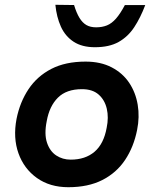

<svg xmlns="http://www.w3.org/2000/svg" viewBox="-20 -773 640 801"><path d="M265 8Q188 8 134 -30.5Q80 -69 57 -133.5Q34 -198 49 -277Q63 -347 99 -401Q135 -455 194 -485.5Q253 -516 337 -516Q400 -516 446 -492Q492 -468 519 -427.5Q546 -387 554.5 -336Q563 -285 552 -231Q538 -160 502 -106Q466 -52 407 -22Q348 8 265 8ZM275 -107Q336 -107 374.5 -140Q413 -173 425 -240Q434 -283 425.5 -319.5Q417 -356 391.5 -378.5Q366 -401 322 -401Q257 -401 221.5 -365.5Q186 -330 175 -268Q164 -214 176 -178Q188 -142 214.5 -124.5Q241 -107 275 -107ZM376 -576Q322 -576 287 -599Q252 -622 234 -662Q216 -702 211 -753L289 -752Q299 -719 311.5 -698.5Q324 -678 340.5 -668.5Q357 -659 381 -659Q406 -659 426 -667Q446 -675 464 -695.5Q482 -716 501 -752H586Q566 -699 540 -659.5Q514 -620 475 -598Q436 -576 376 -576Z"/></svg>

Font: REM Medium
Style: Italic
Weight: 500
Italic angle: -11°
Designer: Octavio Pardo
Foundry: Ashler Design
Version: Version 1.005;gftools[0.9.28]